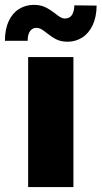

<svg xmlns="http://www.w3.org/2000/svg" viewBox="-64 -763 414 783"><path d="M50.8 -530.3H235.4V0H50.8ZM73.2 -743.2Q100.6 -743.2 120.1 -733.9Q139.6 -724.6 161.1 -708Q172.9 -698.2 182.1 -692.9Q191.4 -687.5 200.2 -687.5Q219.7 -687.5 229 -701.4Q238.3 -715.3 239.3 -741.2L330.1 -740.2Q329.6 -693.8 314 -660.6Q298.3 -627.4 272 -610.4Q245.6 -593.3 212.9 -592.8Q185.1 -592.8 166.5 -602.1Q147.9 -611.3 127 -627.9Q113.3 -639.2 104 -644.3Q94.7 -649.4 85 -649.4Q67.9 -649.4 58.3 -635.7Q48.8 -622.1 48.8 -596.7H-43.9Q-43.9 -644 -28.6 -676.8Q-13.2 -709.5 13.2 -726.1Q39.6 -742.7 73.2 -743.2Z"/></svg>

Font: Pretendard JP Black
Style: Regular
Weight: 900
Designer: Base glyphs from Inter by Rasmus Andersson; Hangeul glyphs from Noto Sans CJK(Source Han Sans) by Jang Soo-young and Kan
Foundry: Kil Hyung-jin
Version: Version 1.309